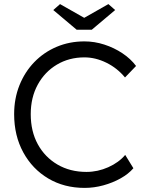

<svg xmlns="http://www.w3.org/2000/svg" viewBox="-20 -907 716 937"><path d="M393 10Q293 10 215.5 -36Q138 -82 93.5 -163.5Q49 -245 49 -350Q49 -426 75 -491Q101 -556 147.5 -604Q194 -652 256.5 -678.5Q319 -705 392 -705Q441 -705 489 -689.5Q537 -674 577.5 -647Q618 -620 644 -585L590 -529Q552 -575 499 -601Q446 -627 392 -627Q317 -627 257.5 -591.5Q198 -556 164 -493.5Q130 -431 130 -350Q130 -266 164.5 -203Q199 -140 260.5 -104Q322 -68 402 -68Q457 -68 508.5 -91Q560 -114 591 -151L631 -86Q607 -58 568.5 -36.5Q530 -15 484.5 -2.5Q439 10 393 10ZM354 -762 240 -858 273 -887 391 -820 509 -887 542 -858 428 -762Z"/></svg>

Font: Lexend Deca Light
Style: Regular
Weight: 300
Designer: Bonnie Shaver-Troup, Thomas Jockin
Foundry: Lexend
Version: Version 1.008; ttfautohint (v1.8.4.7-5d5b)